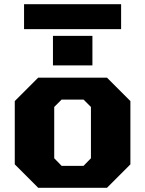

<svg xmlns="http://www.w3.org/2000/svg" viewBox="-20 -890 688 910"><path d="M94 -752V-870H554V-752ZM231 -580V-720H418V-580ZM161 0 50 -111V-411L161 -522H487L598 -411V-111L487 0ZM272 -104H376L411 -140V-383L376 -418H272L237 -383V-140Z"/></svg>

Font: Tomorrow
Style: Bold
Weight: 700
Designer: Tony de Marco, Monica Rizzolli
Foundry: Just in Type
Version: Version 2.002